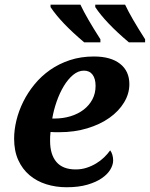

<svg xmlns="http://www.w3.org/2000/svg" viewBox="-20 -786 637 816"><path d="M301.8 -65.9Q326.2 -65.9 348.1 -73Q370.1 -80.1 388.9 -91.6Q407.7 -103 422.6 -117.4Q437.5 -131.8 448.2 -147Q454.1 -139.6 457.5 -128.2Q460.9 -116.7 460.9 -104Q460.9 -85.9 449.2 -65.9Q437.5 -45.9 413.3 -29.1Q389.2 -12.2 351.8 -1.2Q314.5 9.8 263.2 9.8Q217.3 9.8 176.8 -2.9Q136.2 -15.6 105.7 -41.3Q75.2 -66.9 57.6 -105.7Q40 -144.5 40 -196.8Q40 -233.9 49.8 -274.4Q59.6 -314.9 78.9 -353.8Q98.1 -392.6 126.7 -427.5Q155.3 -462.4 192.9 -488.8Q230.5 -515.1 277.1 -530.5Q323.7 -545.9 378.9 -545.9Q450.7 -545.9 490.2 -514.9Q529.8 -483.9 529.8 -428.2Q529.8 -387.7 507.3 -350.6Q484.9 -313.5 445.3 -285.4Q405.8 -257.3 351.1 -240.7Q296.4 -224.1 231.9 -224.1Q223.6 -224.1 213.9 -224.1Q204.1 -224.1 194.8 -225.1Q193.4 -215.3 193.1 -205.3Q192.9 -195.3 192.9 -187Q192.9 -128.9 220 -97.4Q247.1 -65.9 301.8 -65.9ZM336.9 -485.8Q312.5 -485.8 290.5 -467.5Q268.6 -449.2 251 -419.9Q233.4 -390.6 220.7 -354.2Q208 -317.9 202.1 -282.2H210.9Q248 -282.2 280 -292Q312 -301.8 335.7 -320.1Q359.4 -338.4 372.8 -363.8Q386.2 -389.2 386.2 -420.9Q386.2 -451.7 373.3 -468.8Q360.4 -485.8 336.9 -485.8ZM527.8 -606Q428.7 -689.5 384.8 -755.9V-766.1H511.7Q537.6 -710.9 596.7 -619.1V-606ZM337.9 -606Q238.8 -689.5 194.8 -755.9V-766.1H321.8Q347.7 -710.9 406.7 -619.1V-606Z"/></svg>

Font: Droid Serif
Style: Bold Italic
Weight: 700
Italic angle: -12°
Designer: Monotype Design team
Foundry: Monotype Imaging Inc.
Version: Version 1.03